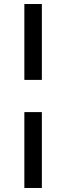

<svg xmlns="http://www.w3.org/2000/svg" viewBox="-20 -787 329 954"><path d="M101 -767H188V-390H101ZM101 -230H188V147H101Z"/></svg>

Font: Roboto Serif Medium
Style: Regular
Weight: 500
Designer: Greg Gazdowicz
Foundry: Commercial Type
Version: Version 1.008